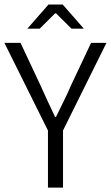

<svg xmlns="http://www.w3.org/2000/svg" viewBox="-23 -852 503 872"><path d="M194.8 0V-259.3L-2.9 -657.2H70.3L161.1 -463.9Q177.2 -427.7 193.4 -392.6Q209.5 -357.4 227.1 -321.3H231.4Q248.5 -357.4 266.4 -392.6Q284.2 -427.7 299.3 -463.9L390.6 -657.2H460.4L263.2 -259.3V0ZM101.1 -721.7 197.3 -831.5H261.7L357.9 -721.7H301.8L231.4 -791.5H227.5L157.2 -721.7Z"/></svg>

Font: Varta Light Light
Style: Regular
Weight: 300
Version: Version 1.004